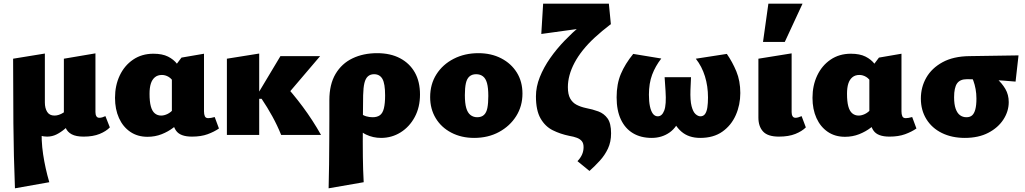

<svg xmlns="http://www.w3.org/2000/svg" viewBox="-20 -731 5551 1040"><path d="M61 289Q54 114 52.5 -62Q51 -238 51 -413L223 -441V-176Q223 -145 235.5 -125Q248 -105 275 -105Q287 -105 299 -109Q311 -113 323 -120.5Q335 -128 343 -138L378 -78Q355 -53 332 -33.5Q309 -14 285.5 -2.5Q262 9 235 9Q217 9 199.5 4Q182 -1 166 -12L207 -48Q202 28 213.5 104.5Q225 181 247 256ZM433 9Q392 9 368.5 -3.5Q345 -16 335.5 -39Q326 -62 326 -94V-413L497 -442V-124Q497 -110 502 -101.5Q507 -93 518 -93Q526 -93 534.5 -95.5Q543 -98 551 -102L575 -41Q555 -20 519.5 -5.5Q484 9 433 9Z M779 10Q725 10 685.5 -17Q646 -44 624.5 -91.5Q603 -139 603 -201Q603 -268 628.5 -322Q654 -376 701 -408Q748 -440 811 -440Q859 -440 890 -424.5Q921 -409 940 -384Q959 -359 970 -331L923 -281Q911 -304 893.5 -314.5Q876 -325 857 -325Q834 -325 819 -312.5Q804 -300 797 -278Q790 -256 790 -223Q790 -181 797 -155Q804 -129 818.5 -117Q833 -105 853 -105Q869 -105 887 -113.5Q905 -122 921 -141L966 -83Q947 -61 919 -39.5Q891 -18 855.5 -4Q820 10 779 10ZM1020 9Q956 9 933.5 -23.5Q911 -56 911 -116V-350L963 -419L1085 -440V-128Q1085 -112 1089.5 -101.5Q1094 -91 1108 -91Q1115 -91 1123.5 -92.5Q1132 -94 1143 -97L1166 -35Q1140 -17 1104.5 -4Q1069 9 1020 9Z M1503 0Q1482 -52 1455 -101Q1428 -150 1397 -196H1378V-225L1499 -427H1714L1507 -184V-289Q1567 -224 1620.5 -152Q1674 -80 1719 0ZM1209 0V-413L1384 -441V0Z M1760 289Q1762 226 1762.5 160Q1763 94 1763.5 31Q1764 -32 1764 -88Q1764 -144 1764 -188Q1764 -274 1797.5 -330.5Q1831 -387 1889.5 -415Q1948 -443 2023 -443Q2095 -443 2147 -415.5Q2199 -388 2227 -338.5Q2255 -289 2255 -219Q2255 -150 2226.5 -97Q2198 -44 2150 -14Q2102 16 2044 16Q2001 16 1963 -2Q1925 -20 1911 -54L1933 -118Q1946 -106 1963.5 -101Q1981 -96 1998 -96Q2023 -96 2038 -107Q2053 -118 2059.5 -144.5Q2066 -171 2066 -214Q2066 -278 2051.5 -303.5Q2037 -329 2006 -329Q1986 -329 1973 -317.5Q1960 -306 1954 -281.5Q1948 -257 1947 -215Q1946 -131 1945.5 -70Q1945 -9 1945 36.5Q1945 82 1945.5 118.5Q1946 155 1947 187.5Q1948 220 1950 256Z M2548 16Q2479 16 2424.5 -12.5Q2370 -41 2340 -91Q2310 -141 2310 -205Q2310 -275 2344 -328.5Q2378 -382 2437.5 -412.5Q2497 -443 2571 -443Q2641 -443 2695 -415Q2749 -387 2779.5 -338Q2810 -289 2810 -224Q2810 -156 2776 -102Q2742 -48 2683 -16Q2624 16 2548 16ZM2565 -96Q2588 -96 2601.5 -108.5Q2615 -121 2620 -146.5Q2625 -172 2625 -211Q2625 -255 2618 -280.5Q2611 -306 2596 -317.5Q2581 -329 2559 -329Q2537 -329 2523 -317Q2509 -305 2503.5 -280Q2498 -255 2498 -216Q2498 -172 2505.5 -146Q2513 -120 2528.5 -108Q2544 -96 2565 -96Z M3173 195 3108 142Q3125 124 3133 105.5Q3141 87 3141 66Q3141 45 3131.5 33.5Q3122 22 3105 15.5Q3088 9 3064 5Q3015 -5 2974 -25.5Q2933 -46 2908 -89.5Q2883 -133 2883 -209Q2883 -261 2904 -313.5Q2925 -366 2960 -416Q2995 -466 3038.5 -511Q3082 -556 3126 -593Q3170 -630 3208 -656L3287 -599Q3240 -563 3202.5 -528.5Q3165 -494 3137.5 -459.5Q3110 -425 3092 -391Q3074 -357 3065 -324Q3056 -291 3056 -259Q3056 -220 3068.5 -197.5Q3081 -175 3103 -163.5Q3125 -152 3153 -146Q3190 -139 3221 -127.5Q3252 -116 3271 -89.5Q3290 -63 3290 -9Q3290 38 3273 74Q3256 110 3229 139.5Q3202 169 3173 195ZM2912 -547 2922 -711H3278L3289 -599Z M3510 16Q3451 16 3408.5 -9.5Q3366 -35 3343 -84Q3320 -133 3320 -204Q3320 -276 3343 -330.5Q3366 -385 3410 -439L3562 -414Q3530 -373 3512.5 -326.5Q3495 -280 3495 -218Q3495 -181 3500.5 -155Q3506 -129 3516.5 -115Q3527 -101 3543 -101Q3566 -101 3578 -132.5Q3590 -164 3585 -238L3580 -313H3723L3720 -244Q3718 -187 3726 -156Q3734 -125 3747.5 -113Q3761 -101 3774 -101Q3790 -101 3799 -113.5Q3808 -126 3811.5 -149Q3815 -172 3815 -203Q3815 -264 3798.5 -317.5Q3782 -371 3749 -413L3917 -439Q3947 -396 3968.5 -344.5Q3990 -293 3990 -227Q3990 -163 3965.5 -107.5Q3941 -52 3893 -18Q3845 16 3773 16Q3710 16 3670.5 -18.5Q3631 -53 3618 -106H3670Q3649 -43 3607 -13.5Q3565 16 3510 16Z M4199 9Q4139 9 4113.5 -18.5Q4088 -46 4088 -94V-413L4268 -442V-124Q4268 -110 4273 -101.5Q4278 -93 4289 -93Q4296 -93 4304.5 -95.5Q4313 -98 4322 -102L4345 -41Q4324 -20 4288 -5.5Q4252 9 4199 9ZM4113 -504 4142 -711H4327L4231 -504Z M4557 10Q4503 10 4463.5 -17Q4424 -44 4402.5 -91.5Q4381 -139 4381 -201Q4381 -268 4406.5 -322Q4432 -376 4479 -408Q4526 -440 4589 -440Q4637 -440 4668 -424.5Q4699 -409 4718 -384Q4737 -359 4748 -331L4701 -281Q4689 -304 4671.5 -314.5Q4654 -325 4635 -325Q4612 -325 4597 -312.5Q4582 -300 4575 -278Q4568 -256 4568 -223Q4568 -181 4575 -155Q4582 -129 4596.5 -117Q4611 -105 4631 -105Q4647 -105 4665 -113.5Q4683 -122 4699 -141L4744 -83Q4725 -61 4697 -39.5Q4669 -18 4633.5 -4Q4598 10 4557 10ZM4798 9Q4734 9 4711.5 -23.5Q4689 -56 4689 -116V-350L4741 -419L4863 -440V-128Q4863 -112 4867.5 -101.5Q4872 -91 4886 -91Q4893 -91 4901.5 -92.5Q4910 -94 4921 -97L4944 -35Q4918 -17 4882.5 -4Q4847 9 4798 9Z M5206 16Q5136 16 5082 -10.5Q5028 -37 4998 -85.5Q4968 -134 4968 -197Q4968 -259 4997.5 -310.5Q5027 -362 5085.5 -394Q5144 -426 5231 -427L5497 -431L5481 -289Q5414 -295 5349 -298.5Q5284 -302 5217 -302Q5180 -302 5164 -279Q5148 -256 5148 -204Q5148 -166 5156.5 -142Q5165 -118 5180 -107Q5195 -96 5215 -96Q5234 -96 5245.5 -106Q5257 -116 5263 -138.5Q5269 -161 5269 -197Q5269 -224 5264.5 -248.5Q5260 -273 5252.5 -293.5Q5245 -314 5235 -326L5312 -355Q5347 -333 5377 -307Q5407 -281 5425.5 -249.5Q5444 -218 5444 -178Q5444 -128 5415 -83.5Q5386 -39 5333 -11.5Q5280 16 5206 16Z"/></svg>

Font: Ysabeau Infant Black
Style: Regular
Weight: 900
Designer: Christian Thalmann (Catharsis Fonts)
Version: Version 2.001;gftools[0.9.30]; featfreeze: ss01,ss02,lnum